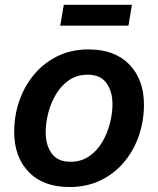

<svg xmlns="http://www.w3.org/2000/svg" viewBox="-20 -755 648 786"><path d="M264.2 10.7Q157.2 10.7 97.7 -50.8Q38.1 -112.3 38.1 -215.3Q38.1 -281.2 58.8 -341.6Q79.6 -401.9 119.1 -449.5Q158.7 -497.1 215.1 -524.9Q271.5 -552.7 342.8 -552.7Q449.7 -552.7 509.5 -491Q569.3 -429.2 569.3 -326.2Q569.3 -260.3 548.6 -199.7Q527.8 -139.2 488.3 -91.8Q448.7 -44.4 392.1 -16.8Q335.4 10.7 264.2 10.7ZM268.6 -92.8Q312 -92.8 344.5 -115Q377 -137.2 398.2 -172.9Q419.4 -208.5 429.9 -249.8Q440.4 -291 440.4 -328.1Q440.4 -381.3 415.5 -415.3Q390.6 -449.2 338.9 -449.2Q294.9 -449.2 262.7 -427Q230.5 -404.8 209.2 -369.1Q188 -333.5 177.5 -292.5Q167 -251.5 167 -213.4Q167 -160.6 191.7 -126.7Q216.3 -92.8 268.6 -92.8ZM520 -735.4 505.9 -649.9H226.6L241.2 -735.4Z"/></svg>

Font: Inter Semi Bold
Style: Italic
Weight: 600
Italic angle: -9.39999°
Designer: Rasmus Andersson
Foundry: rsms
Version: Version 4.000;git-3c8e0fc